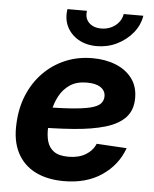

<svg xmlns="http://www.w3.org/2000/svg" viewBox="-54 -791 680 847"><g transform="rotate(5 286.5 -367.5)"><path d="M260.3 11.7Q186.5 11.7 133.3 -15.1Q80.1 -42 53 -94.7Q25.9 -147.5 30.3 -224.1Q33.2 -292.5 57.1 -350.1Q81.1 -407.7 122.6 -450.2Q164.1 -492.7 219.2 -516.1Q274.4 -539.6 339.8 -539.6Q397.5 -539.6 443.1 -521.2Q488.8 -502.9 515.4 -467.5Q542 -432.1 542 -380.9Q542 -327.6 512 -294.9Q481.9 -262.2 423.8 -244.9Q365.7 -227.5 281.5 -221.2Q197.3 -214.8 88.4 -214.8L103.5 -306.2Q196.8 -306.2 256.1 -310.1Q315.4 -314 348.4 -322Q381.3 -330.1 394 -343.8Q406.7 -357.4 406.7 -376.5Q406.7 -401.4 385.3 -415.8Q363.8 -430.2 324.7 -430.2Q278.8 -430.2 249.3 -410.2Q219.7 -390.1 202.9 -358.4Q186 -326.7 179 -290Q171.9 -253.4 170.9 -220.2Q168.9 -185.5 176.5 -157.7Q184.1 -129.9 206.3 -113.5Q228.5 -97.2 271 -97.2Q316.4 -97.2 347.2 -115.7Q377.9 -134.3 390.6 -165L523.9 -157.2Q496.6 -81.1 428.2 -34.7Q359.9 11.7 260.3 11.7ZM353 -594.2Q305.7 -594.2 271 -614.5Q236.3 -634.8 220 -668.9Q203.6 -703.1 210.4 -745.6H296.9Q291.5 -713.9 311 -693.6Q330.6 -673.3 366.2 -673.3Q389.6 -673.3 409.7 -682.6Q429.7 -691.9 442.9 -708.3Q456.1 -724.6 459.5 -745.6H546.4Q539.6 -703.1 511.5 -668.9Q483.4 -634.8 442.1 -614.5Q400.9 -594.2 353 -594.2Z"/></g></svg>

Font: Inter 24pt
Style: Bold Italic
Weight: 700
Italic angle: -9.3988°
Version: Version 4.001;git-66647c0bb